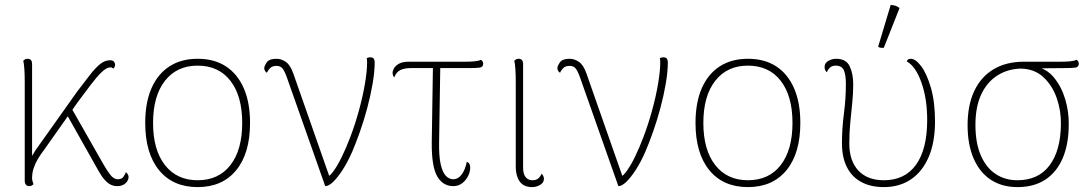

<svg xmlns="http://www.w3.org/2000/svg" viewBox="-20 -752 4458 784"><path d="M99 8Q90 8 85.5 2Q81 -4 81 -14V-417Q81 -447 79.5 -469.5Q78 -492 75 -504Q78 -507 82 -509.5Q86 -512 93 -512Q102 -512 106.5 -506.5Q111 -501 111 -490V-79L97 -71Q97 -91 111 -115.5Q125 -140 141 -161L295 -378Q322 -413 344 -442Q366 -471 386.5 -488.5Q407 -506 429 -506Q441 -506 445.5 -500Q450 -494 450 -488Q450 -482 447.5 -478Q445 -474 442 -472Q440 -474 437.5 -475.5Q435 -477 431 -477Q415 -477 394.5 -457Q374 -437 350 -405Q326 -373 299 -337L160 -140Q146 -122 135 -103.5Q124 -85 117.5 -65.5Q111 -46 111 -25Q111 -18 113 -11.5Q115 -5 117 0Q114 3 110 5.5Q106 8 99 8ZM458 8Q445 8 433 2.5Q421 -3 408.5 -16.5Q396 -30 383 -53L249 -291L268 -317L403 -80Q418 -54 431.5 -37Q445 -20 461 -20Q477 -20 484 -30Q491 -40 494 -49Q499 -45 502 -40Q505 -35 505 -29Q505 -21 500 -12.5Q495 -4 484.5 2Q474 8 458 8Z M787 12Q686 12 629.5 -57Q573 -126 573 -250Q573 -333 598.5 -391.5Q624 -450 672 -481Q720 -512 787 -512Q855 -512 902.5 -481Q950 -450 975.5 -391.5Q1001 -333 1001 -250Q1001 -126 944.5 -57Q888 12 787 12ZM787 -16Q873 -16 921 -78Q969 -140 969 -250Q969 -360 921 -422Q873 -484 787 -484Q702 -484 653.5 -422Q605 -360 605 -250Q605 -140 653.5 -78Q702 -16 787 -16Z M1308 8 1151 -437Q1142 -462 1133.5 -472.5Q1125 -483 1109 -483Q1092 -483 1083 -474Q1074 -465 1070 -455Q1066 -457 1062.5 -462Q1059 -467 1059 -474Q1059 -482 1069 -497Q1079 -512 1109 -512Q1129 -512 1147.5 -499Q1166 -486 1178 -451L1328 -23L1307 -26Q1321 -26 1339 -49.5Q1357 -73 1375.5 -111Q1394 -149 1411 -194Q1431 -247 1446.5 -304Q1462 -361 1470.5 -412Q1479 -463 1479 -497Q1479 -502 1478.5 -507.5Q1478 -513 1477 -514Q1479 -515 1482.5 -516.5Q1486 -518 1491 -518Q1504 -518 1507 -511Q1510 -504 1510 -499Q1510 -459 1501.5 -410Q1493 -361 1479.5 -310.5Q1466 -260 1449.5 -213.5Q1433 -167 1418 -132Q1399 -89 1378.5 -57.5Q1358 -26 1340 -9Q1322 8 1308 8Z M1831 8Q1788 8 1765 -32.5Q1742 -73 1743 -171L1748 -493H1778L1773 -171Q1772 -112 1780 -79Q1788 -46 1801.5 -33Q1815 -20 1831 -20Q1850 -20 1864.5 -38.5Q1879 -57 1886 -91Q1895 -88 1897.5 -81.5Q1900 -75 1900 -67Q1900 -51 1891.5 -33.5Q1883 -16 1867.5 -4Q1852 8 1831 8ZM1590 -436Q1583 -443 1583 -456Q1583 -462 1588.5 -472.5Q1594 -483 1608.5 -491.5Q1623 -500 1649 -500H1878Q1899 -500 1916.5 -501.5Q1934 -503 1944 -508Q1946 -507 1949.5 -503Q1953 -499 1953 -492Q1953 -478 1939 -476Q1925 -474 1899 -474Q1838 -474 1778 -474Q1718 -474 1657 -474Q1632 -474 1615 -466Q1598 -458 1590 -436Z M2153 12Q2118 12 2102 -11Q2086 -34 2086 -71V-417Q2086 -447 2084.5 -469.5Q2083 -492 2080 -504Q2083 -507 2087 -509.5Q2091 -512 2098 -512Q2107 -512 2111.5 -506.5Q2116 -501 2116 -490V-69Q2116 -41 2126.5 -28.5Q2137 -16 2154 -16Q2169 -16 2177.5 -23Q2186 -30 2192 -43Q2197 -37 2199 -32Q2201 -27 2201 -22Q2201 -6 2185.5 3Q2170 12 2153 12Z M2505 8 2348 -437Q2339 -462 2330.5 -472.5Q2322 -483 2306 -483Q2289 -483 2280 -474Q2271 -465 2267 -455Q2263 -457 2259.5 -462Q2256 -467 2256 -474Q2256 -482 2266 -497Q2276 -512 2306 -512Q2326 -512 2344.5 -499Q2363 -486 2375 -451L2525 -23L2504 -26Q2518 -26 2536 -49.5Q2554 -73 2572.5 -111Q2591 -149 2608 -194Q2628 -247 2643.5 -304Q2659 -361 2667.5 -412Q2676 -463 2676 -497Q2676 -502 2675.5 -507.5Q2675 -513 2674 -514Q2676 -515 2679.5 -516.5Q2683 -518 2688 -518Q2701 -518 2704 -511Q2707 -504 2707 -499Q2707 -459 2698.5 -410Q2690 -361 2676.5 -310.5Q2663 -260 2646.5 -213.5Q2630 -167 2615 -132Q2596 -89 2575.5 -57.5Q2555 -26 2537 -9Q2519 8 2505 8Z M3034 12Q2933 12 2876.5 -57Q2820 -126 2820 -250Q2820 -333 2845.5 -391.5Q2871 -450 2919 -481Q2967 -512 3034 -512Q3102 -512 3149.5 -481Q3197 -450 3222.5 -391.5Q3248 -333 3248 -250Q3248 -126 3191.5 -57Q3135 12 3034 12ZM3034 -16Q3120 -16 3168 -78Q3216 -140 3216 -250Q3216 -360 3168 -422Q3120 -484 3034 -484Q2949 -484 2900.5 -422Q2852 -360 2852 -250Q2852 -140 2900.5 -78Q2949 -16 3034 -16Z M3589 12Q3535 12 3496.5 -9Q3458 -30 3438 -70Q3418 -110 3418 -166Q3418 -228 3426 -288Q3434 -348 3434 -410Q3434 -445 3426 -464.5Q3418 -484 3392 -484Q3377 -484 3368.5 -475.5Q3360 -467 3356 -457Q3347 -466 3347 -478Q3347 -495 3362.5 -503.5Q3378 -512 3394 -512Q3435 -512 3449.5 -481.5Q3464 -451 3464 -408Q3464 -370 3460 -331.5Q3456 -293 3452 -252Q3448 -211 3448 -166Q3448 -95 3485 -55.5Q3522 -16 3589 -16Q3675 -16 3720.5 -79.5Q3766 -143 3766 -262Q3766 -349 3742.5 -415Q3719 -481 3683 -501Q3685 -512 3699 -512Q3719 -512 3742 -481Q3765 -450 3781.5 -392.5Q3798 -335 3798 -256Q3798 -173 3773 -113Q3748 -53 3701 -20.5Q3654 12 3589 12ZM3589 -557Q3585 -556 3576.5 -557Q3568 -558 3566 -562L3617 -732Q3628 -731 3636.5 -728.5Q3645 -726 3653 -719Z M4135 12Q4072 12 4026.5 -17.5Q3981 -47 3956 -104Q3931 -161 3931 -241Q3931 -323 3958.5 -381Q3986 -439 4037.5 -469.5Q4089 -500 4161 -500H4310Q4331 -500 4348.5 -501.5Q4366 -503 4376 -508Q4378 -507 4381.5 -503Q4385 -499 4385 -492Q4385 -478 4371 -476Q4357 -474 4331 -474L4214 -473L4154 -472Q4098 -472 4054.5 -445Q4011 -418 3987 -367Q3963 -316 3963 -242Q3963 -168 3985 -117.5Q4007 -67 4045.5 -41.5Q4084 -16 4134 -16Q4220 -16 4265.5 -76.5Q4311 -137 4312 -244Q4313 -300 4295 -351.5Q4277 -403 4240.5 -437Q4204 -471 4147 -472L4205 -481Q4253 -473 4284 -435Q4315 -397 4330 -345.5Q4345 -294 4344 -244Q4344 -164 4319.5 -106.5Q4295 -49 4248.5 -18.5Q4202 12 4135 12Z"/></svg>

Font: Arima Thin Thin
Style: Regular
Weight: 250
Version: Version 1.100